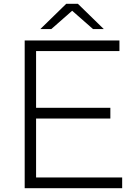

<svg xmlns="http://www.w3.org/2000/svg" viewBox="-20 -991 712 1011"><path d="M192.2 -837.8 328.9 -971.1H390L526.7 -837.8H470L360 -934.4L250 -837.8ZM623.3 0H110V-777.8H608.9V-722.2H170V-423.3H561.1V-366.7H170V-56.7H623.3Z"/></svg>

Font: Paperlogy 3 Light
Style: Regular
Weight: 300
Designer: redesigned by Lee Juim, glyphs from Gmarket Sans & Montserrat
Foundry: PT&
Version: Version 1.001